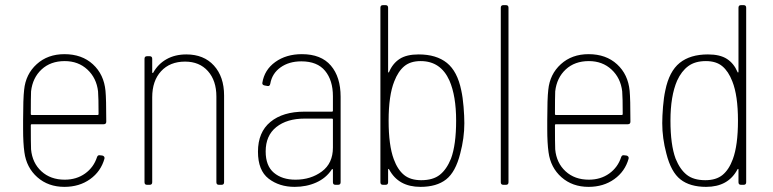

<svg xmlns="http://www.w3.org/2000/svg" viewBox="-20 -720 3012 748"><path d="M358 -108Q361 -117 370 -115L379 -114Q383 -113 385.5 -110Q388 -107 387 -102Q373 -52 331 -22Q289 8 231 8Q168 8 125.5 -29.5Q83 -67 75 -127Q70 -162 70 -217V-251Q70 -336 74 -370Q80 -431 123 -470Q166 -509 231 -509Q299 -509 342 -469.5Q385 -430 391 -366Q394 -335 394 -246Q394 -236 384 -236H104Q100 -236 100 -232Q100 -162 101 -138Q106 -85 141.5 -52.5Q177 -20 232 -20Q278 -20 311.5 -44Q345 -68 358 -108ZM101 -364Q100 -339 100 -276Q100 -272 104 -272H360Q364 -272 364 -276Q364 -339 362 -364Q356 -416 320.5 -449Q285 -482 232 -482Q177 -482 142 -449.5Q107 -417 101 -364Z M853 -348V-10Q853 0 843 0H833Q823 0 823 -10V-344Q823 -406 790 -443Q757 -480 701 -480Q642 -480 607.5 -442.5Q573 -405 573 -341V-10Q573 0 563 0H553Q543 0 543 -10V-491Q543 -501 553 -501H563Q573 -501 573 -491V-439Q573 -436 574.5 -435.5Q576 -435 577 -437Q596 -471 629 -489.5Q662 -508 706 -508Q774 -508 813.5 -464.5Q853 -421 853 -348Z M1307 -343V-10Q1307 0 1297 0H1287Q1277 0 1277 -10V-58Q1277 -61 1275 -61.5Q1273 -62 1272 -59Q1250 -26 1212 -9Q1174 8 1128 8Q1068 8 1026.5 -24Q985 -56 985 -129Q985 -205 1033.5 -245Q1082 -285 1166 -285H1273Q1277 -285 1277 -289V-345Q1277 -407 1246.5 -444Q1216 -481 1154 -481Q1106 -481 1073 -457.5Q1040 -434 1033 -394Q1031 -383 1022 -385L1011 -387Q1001 -389 1002 -397Q1010 -448 1052.5 -478.5Q1095 -509 1156 -509Q1231 -509 1269 -464.5Q1307 -420 1307 -343ZM1277 -145V-254Q1277 -258 1273 -258H1167Q1098 -258 1056.5 -225Q1015 -192 1015 -130Q1015 -74 1047 -47Q1079 -20 1131 -20Q1191 -20 1234 -52Q1277 -84 1277 -145Z M1789 -240Q1789 -182 1773 -122Q1755 -50 1718 -21Q1681 8 1618 8Q1532 8 1496 -60Q1495 -62 1493.5 -62Q1492 -62 1492 -59V-10Q1492 0 1482 0H1472Q1462 0 1462 -10V-690Q1462 -700 1472 -700H1482Q1492 -700 1492 -690V-441Q1492 -438 1493.5 -437.5Q1495 -437 1496 -440Q1510 -473 1537 -490.5Q1564 -508 1611 -508Q1680 -508 1721 -475Q1762 -442 1777 -368Q1783 -341 1786 -304Q1789 -267 1789 -240ZM1757 -250Q1757 -346 1731 -406Q1697 -482 1619 -482Q1579 -482 1555 -462Q1531 -442 1516 -403Q1494 -348 1494 -250Q1494 -154 1514 -100Q1529 -59 1554 -38.5Q1579 -18 1621 -18Q1667 -18 1693.5 -39Q1720 -60 1737 -102Q1757 -156 1757 -250Z M1931 -10V-690Q1931 -700 1941 -700H1951Q1961 -700 1961 -690V-10Q1961 0 1951 0H1941Q1931 0 1931 -10Z M2400 -108Q2403 -117 2412 -115L2421 -114Q2425 -113 2427.5 -110Q2430 -107 2429 -102Q2415 -52 2373 -22Q2331 8 2273 8Q2210 8 2167.5 -29.5Q2125 -67 2117 -127Q2112 -162 2112 -217V-251Q2112 -336 2116 -370Q2122 -431 2165 -470Q2208 -509 2273 -509Q2341 -509 2384 -469.5Q2427 -430 2433 -366Q2436 -335 2436 -246Q2436 -236 2426 -236H2146Q2142 -236 2142 -232Q2142 -162 2143 -138Q2148 -85 2183.5 -52.5Q2219 -20 2274 -20Q2320 -20 2353.5 -44Q2387 -68 2400 -108ZM2143 -364Q2142 -339 2142 -276Q2142 -272 2146 -272H2402Q2406 -272 2406 -276Q2406 -339 2404 -364Q2398 -416 2362.5 -449Q2327 -482 2274 -482Q2219 -482 2184 -449.5Q2149 -417 2143 -364Z M2867 -700H2877Q2887 -700 2887 -690V-10Q2887 0 2877 0H2867Q2857 0 2857 -10V-59Q2857 -62 2855.5 -62Q2854 -62 2853 -60Q2817 8 2731 8Q2668 8 2631 -21Q2594 -50 2576 -122Q2560 -182 2560 -240Q2560 -267 2563 -304Q2566 -341 2572 -368Q2587 -442 2628 -475Q2669 -508 2738 -508Q2785 -508 2812 -490.5Q2839 -473 2853 -440Q2854 -437 2855.5 -437.5Q2857 -438 2857 -441V-690Q2857 -700 2867 -700ZM2855 -250Q2855 -348 2833 -403Q2818 -442 2794 -462Q2770 -482 2730 -482Q2688 -482 2661.5 -462.5Q2635 -443 2618 -406Q2592 -346 2592 -250Q2592 -156 2612 -102Q2629 -60 2655.5 -39Q2682 -18 2728 -18Q2770 -18 2795 -38.5Q2820 -59 2835 -100Q2855 -154 2855 -250Z"/></svg>

Font: Barlow Semi Condensed Thin
Style: Regular
Weight: 250
Width: 4
Designer: Jeremy Tribby
Foundry: Tribby Type
Version: Version 1.408